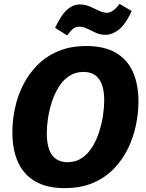

<svg xmlns="http://www.w3.org/2000/svg" viewBox="-20 -959 753 993"><path d="M314 14Q223 14 163 -20.5Q103 -55 73.5 -119.5Q44 -184 44 -275Q44 -334 57 -397Q70 -460 98.5 -517.5Q127 -575 172 -621Q217 -667 280.5 -694Q344 -721 427 -721Q518 -721 577.5 -687Q637 -653 666.5 -589Q696 -525 696 -433Q696 -374 683 -311.5Q670 -249 642 -191Q614 -133 569 -86.5Q524 -40 461 -13Q398 14 314 14ZM329 -120Q372 -120 404 -142Q436 -164 458 -200Q480 -236 493.5 -279Q507 -322 513 -364Q519 -406 519 -439Q519 -493 505.5 -525.5Q492 -558 468.5 -572.5Q445 -587 412 -587Q369 -587 337 -565.5Q305 -544 283 -508Q261 -472 247.5 -429.5Q234 -387 228 -345.5Q222 -304 222 -271Q222 -217 235 -183.5Q248 -150 272.5 -135Q297 -120 329 -120ZM327 -776 265 -815Q295 -880 326 -908Q357 -936 393 -936Q421 -936 445.5 -925Q470 -914 492 -903.5Q514 -893 533 -893Q565 -893 598 -939L661 -902Q631 -836 596.5 -807.5Q562 -779 525 -779Q499 -779 475.5 -789.5Q452 -800 431.5 -810.5Q411 -821 388 -821Q372 -821 358.5 -810.5Q345 -800 327 -776Z"/></svg>

Font: Bitter Thin ExtraBold
Style: Italic
Weight: 800
Italic angle: -9°
Version: Version 2.002